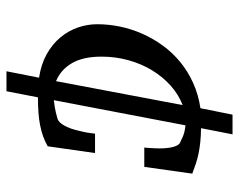

<svg xmlns="http://www.w3.org/2000/svg" viewBox="-93 -539 742 596"><g transform="rotate(90 278.0 -241.0)"><path d="M498 -317.9H438Q438.5 -321.8 439.2 -331.1Q439.9 -340.3 440.4 -352.3Q440.9 -364.3 440.4 -377Q439.9 -389.6 437.7 -400.9Q435.5 -412.1 431.2 -420.2Q426.8 -428.2 419.9 -430.2Q417 -431.6 404.1 -437.5Q391.1 -443.4 369.1 -445.8L291 -37.1Q313 -39.6 328.4 -43.2Q343.8 -46.9 346.2 -47.9Q355 -49.8 362.1 -58.3Q369.1 -66.9 374.3 -78.4Q379.4 -89.8 383.1 -103.5Q386.7 -117.2 389.4 -129.4Q392.1 -141.6 393.1 -151.4L395 -165H455.1L434.1 -18.1Q418.9 -9.3 402.8 -3.7Q386.7 2 368.2 5.6Q349.6 9.3 328.4 10.7Q307.1 12.2 282.2 12.2L263.2 109.9H201.2L221.2 8.8Q179.2 2.4 147.9 -15.1Q116.7 -32.7 96.2 -57.4Q75.7 -82 65.4 -111.6Q55.2 -141.1 55.2 -171.9Q55.2 -207.5 62.7 -243.4Q70.3 -279.3 85.2 -312.7Q100.1 -346.2 122.1 -376.2Q144 -406.2 173.1 -429.9Q202.1 -453.6 237.8 -469.7Q273.4 -485.8 315.9 -492.2L335.9 -591.8H397L377.9 -494.1Q402.3 -493.7 421.4 -491.7Q440.4 -489.7 456.8 -486.3Q473.1 -482.9 488 -478Q502.9 -473.1 519 -466.8ZM306.2 -437Q273.4 -424.3 245.8 -399.7Q218.3 -375 198.2 -342Q178.2 -309.1 167 -269Q155.8 -229 155.8 -185.1Q155.8 -128.4 175.8 -93.8Q195.8 -59.1 231.9 -43.9Z"/></g></svg>

Font: Charis SIL Eur
Style: Italic
Weight: 400
Italic angle: -11°
Foundry: SIL International
Version: Version 5.000